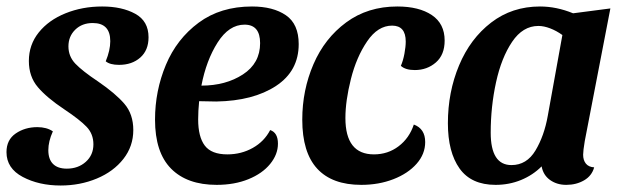

<svg xmlns="http://www.w3.org/2000/svg" viewBox="-30 -550 1923 592"><path d="M168 -213Q114 -249 86.5 -281.5Q59 -314 59 -362Q59 -412 89.5 -450Q120 -488 172 -509Q224 -530 285 -530Q346 -530 387 -507.5Q428 -485 428 -435Q428 -395 402.5 -372.5Q377 -350 337 -350Q309 -350 296 -361Q310 -395 310 -423Q310 -479 256 -479Q223 -479 202 -458.5Q181 -438 181 -407Q181 -376 202.5 -353.5Q224 -331 272 -299Q326 -262 353.5 -230Q381 -198 381 -149Q381 -99 350.5 -60Q320 -21 268.5 0.5Q217 22 157 22Q90 22 40 -4.5Q-10 -31 -10 -81Q-10 -119 18.5 -138.5Q47 -158 85 -158Q114 -158 133 -145Q119 -114 119 -87Q119 -59 133.5 -44.5Q148 -30 176 -30Q211 -30 234.5 -51Q258 -72 258 -105Q258 -137 237 -159Q216 -181 168 -213Z M891 -414Q891 -331 821 -285Q751 -239 637 -237L584 -238Q581 -208 581 -182Q581 -128 601.5 -101Q622 -74 671 -74Q714 -74 749.5 -94Q785 -114 803 -149Q827 -141 827 -107Q827 -74 803 -44.5Q779 -15 736 2.5Q693 20 638 20Q547 20 497.5 -30Q448 -80 448 -181Q448 -270 481.5 -350Q515 -430 582.5 -480Q650 -530 747 -530Q812 -530 851.5 -503Q891 -476 891 -414ZM591 -286Q666 -286 719 -320.5Q772 -355 772 -417Q772 -474 724 -474Q676 -474 641 -419Q606 -364 591 -286Z M1341 -425Q1341 -381 1314 -357.5Q1287 -334 1249 -334Q1220 -334 1206 -347Q1213 -363 1217 -384.5Q1221 -406 1221 -422Q1221 -471 1179 -471Q1135 -471 1102 -422.5Q1069 -374 1052 -306.5Q1035 -239 1035 -186Q1035 -74 1123 -74Q1166 -74 1199 -99Q1232 -124 1246 -166Q1281 -153 1281 -112Q1281 -75 1254.5 -45Q1228 -15 1183 2.5Q1138 20 1084 20Q994 20 948 -30Q902 -80 902 -181Q902 -272 936.5 -352Q971 -432 1037.5 -481Q1104 -530 1195 -530Q1262 -530 1301.5 -503.5Q1341 -477 1341 -425Z M1768 -73Q1768 -56 1776.5 -45.5Q1785 -35 1802 -34Q1795 -8 1771 6Q1747 20 1716 20Q1687 20 1666 5Q1645 -10 1640 -37Q1613 -10 1576.5 5Q1540 20 1498 20Q1423 20 1387 -30.5Q1351 -81 1351 -170Q1351 -266 1385.5 -348.5Q1420 -431 1484.5 -480.5Q1549 -530 1635 -530Q1686 -530 1737 -509L1852 -524L1773 -115Q1768 -85 1768 -73ZM1630 -470Q1582 -470 1549 -421Q1516 -372 1499.5 -296.5Q1483 -221 1483 -141Q1483 -41 1547 -41Q1594 -41 1621 -86Q1648 -131 1659 -193L1704 -442Q1686 -455 1666.5 -462.5Q1647 -470 1630 -470Z"/></svg>

Font: Sansita Medium Italic
Style: Regular
Weight: 500
Italic angle: -11°
Designer: Pablo Cosgaya
Foundry: Omnibus-Type
Version: Version 1.006